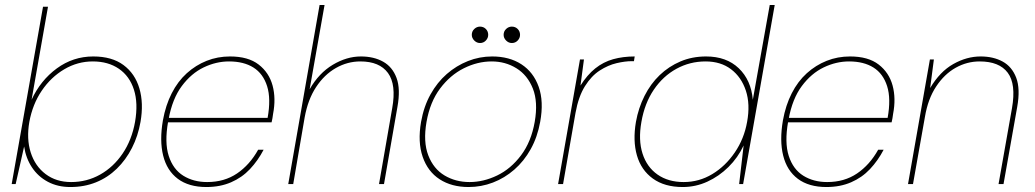

<svg xmlns="http://www.w3.org/2000/svg" viewBox="-20 -740 4160 772"><path d="M263 12Q212 12 172.5 -9Q133 -30 108.5 -67Q84 -104 77 -151L43 0H27L153 -713H173L107 -339Q143 -417 208.5 -465Q274 -513 355 -513Q430 -513 476.5 -478.5Q523 -444 540.5 -384.5Q558 -325 545 -250Q535 -193 510.5 -145Q486 -97 449.5 -61.5Q413 -26 366 -7Q319 12 263 12ZM266 -8Q329 -8 382.5 -38Q436 -68 473 -122.5Q510 -177 523 -250Q536 -325 518.5 -379.5Q501 -434 458 -463.5Q415 -493 353 -493Q292 -493 238.5 -461.5Q185 -430 148 -375.5Q111 -321 98 -250Q86 -182 103.5 -127Q121 -72 163.5 -40Q206 -8 266 -8Z M810 12Q739 12 695 -21Q651 -54 636 -114.5Q621 -175 635 -256Q646 -317 670.5 -365Q695 -413 731 -445.5Q767 -478 811 -495.5Q855 -513 905 -513Q978 -513 1020 -480.5Q1062 -448 1076 -396Q1090 -344 1078 -282Q1077 -272 1075.5 -265Q1074 -258 1072 -248H645L648 -266H1056Q1070 -343 1054 -393.5Q1038 -444 999 -468.5Q960 -493 901 -493Q849 -493 799 -469Q749 -445 711 -394Q673 -343 658 -261L656 -251Q641 -167 658.5 -113Q676 -59 717 -33.5Q758 -8 813 -8Q882 -8 933 -42.5Q984 -77 1018 -138H1040Q1017 -94 985 -60Q953 -26 909 -7Q865 12 810 12Z M1139 0 1265 -720H1285L1225 -381Q1262 -446 1318 -479.5Q1374 -513 1431 -513Q1483 -513 1520.5 -492Q1558 -471 1574.5 -426.5Q1591 -382 1578 -310L1524 0H1504L1557 -305Q1574 -400 1540 -446.5Q1506 -493 1429 -493Q1377 -493 1330.5 -466.5Q1284 -440 1251 -390Q1218 -340 1205 -268L1159 0Z M1864 12Q1796 12 1748 -19Q1700 -50 1679.5 -109.5Q1659 -169 1673 -250Q1684 -312 1711 -360.5Q1738 -409 1776.5 -442.5Q1815 -476 1861.5 -494.5Q1908 -513 1959 -513Q2028 -513 2076.5 -481.5Q2125 -450 2146 -391Q2167 -332 2152 -250Q2141 -189 2114 -140.5Q2087 -92 2048 -58Q2009 -24 1962 -6Q1915 12 1864 12ZM1868 -8Q1924 -8 1979 -34.5Q2034 -61 2075 -115.5Q2116 -170 2130 -250Q2144 -330 2122.5 -384Q2101 -438 2056.5 -465.5Q2012 -493 1957 -493Q1900 -493 1845 -465.5Q1790 -438 1749.5 -384Q1709 -330 1695 -250Q1681 -170 1702 -115.5Q1723 -61 1767.5 -34.5Q1812 -8 1868 -8ZM1910 -567Q1897 -567 1887 -577Q1877 -587 1877 -600Q1877 -614 1887 -623.5Q1897 -633 1910 -633Q1924 -633 1933.5 -623.5Q1943 -614 1943 -600Q1943 -587 1933.5 -577Q1924 -567 1910 -567ZM2038 -567Q2025 -567 2015 -577Q2005 -587 2005 -600Q2005 -614 2015 -623.5Q2025 -633 2038 -633Q2052 -633 2061.5 -623.5Q2071 -614 2071 -600Q2071 -587 2061.5 -577Q2052 -567 2038 -567Z M2224 0 2312 -501H2328L2314 -396Q2341 -439 2373.5 -465Q2406 -491 2445.5 -502Q2485 -513 2532 -513L2529 -494H2520Q2493 -494 2459 -486Q2425 -478 2391.5 -456.5Q2358 -435 2332 -393.5Q2306 -352 2294 -286L2244 0Z M2725 12Q2652 12 2605 -22Q2558 -56 2541 -115Q2524 -174 2537 -250Q2547 -306 2571.5 -354.5Q2596 -403 2632.5 -438Q2669 -473 2716 -493Q2763 -513 2819 -513Q2901 -513 2950.5 -465.5Q3000 -418 3007 -339L3075 -720H3095L2968 0H2952L2970 -155Q2947 -106 2909 -68.5Q2871 -31 2824 -9.5Q2777 12 2725 12ZM2729 -8Q2791 -8 2844 -40Q2897 -72 2934.5 -127Q2972 -182 2984 -250Q2997 -321 2979 -375.5Q2961 -430 2919.5 -461.5Q2878 -493 2817 -493Q2754 -493 2700 -463.5Q2646 -434 2609 -379.5Q2572 -325 2559 -250Q2546 -177 2563.5 -122.5Q2581 -68 2624 -38Q2667 -8 2729 -8Z M3303 12Q3232 12 3188 -21Q3144 -54 3129 -114.5Q3114 -175 3128 -256Q3139 -317 3163.5 -365Q3188 -413 3224 -445.5Q3260 -478 3304 -495.5Q3348 -513 3398 -513Q3471 -513 3513 -480.5Q3555 -448 3569 -396Q3583 -344 3571 -282Q3570 -272 3568.5 -265Q3567 -258 3565 -248H3138L3141 -266H3549Q3563 -343 3547 -393.5Q3531 -444 3492 -468.5Q3453 -493 3394 -493Q3342 -493 3292 -469Q3242 -445 3204 -394Q3166 -343 3151 -261L3149 -251Q3134 -167 3151.5 -113Q3169 -59 3210 -33.5Q3251 -8 3306 -8Q3375 -8 3426 -42.5Q3477 -77 3511 -138H3533Q3510 -94 3478 -60Q3446 -26 3402 -7Q3358 12 3303 12Z M3631 0 3719 -501H3735L3720 -386Q3759 -452 3813 -482.5Q3867 -513 3923 -513Q3974 -513 4011.5 -492.5Q4049 -472 4066 -427.5Q4083 -383 4070 -310L4015 0H3995L4049 -305Q4066 -402 4032 -447.5Q3998 -493 3919 -493Q3868 -493 3822.5 -467.5Q3777 -442 3744 -392Q3711 -342 3699 -270L3651 0Z"/></svg>

Font: DM Sans 18pt Thin
Style: Italic
Weight: 250
Italic angle: -10°
Designer: Colophon Foundry, Jonny Pinhorn
Foundry: Colophon Foundry
Version: Version 4.004;gftools[0.9.30]